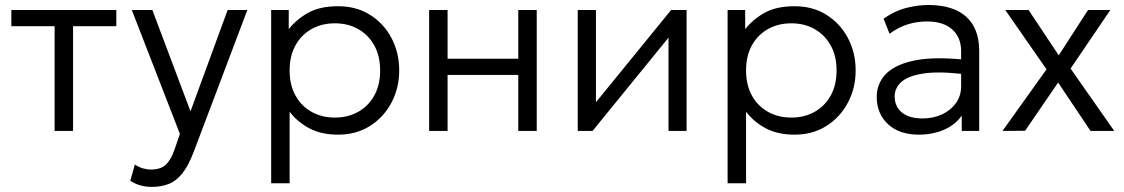

<svg xmlns="http://www.w3.org/2000/svg" viewBox="-20 -525 4506 770"><path d="M199 0V-420H25.5V-485H446.5V-420H273V0Z M589.5 224.5Q568 224.5 546.8 219.5Q525.5 214.5 502.5 200L521 134.5Q536 145.5 553.5 150.2Q571 155 584.5 155Q624.5 155 645 135.5Q665.5 116 679.5 76L701.5 12L508.5 -485H591L744 -78.5L893 -485H972L756.5 85Q735 141 710.5 171.2Q686 201.5 656 213Q626 224.5 589.5 224.5Z M1067.5 210V-485H1138V-408Q1169 -447.5 1216 -473.8Q1263 -500 1336.5 -500Q1409 -500 1464 -465.5Q1519 -431 1550 -372.5Q1581 -314 1581 -242.5Q1581 -172 1550 -113.5Q1519 -55 1464 -20Q1409 15 1336 15Q1269 15 1221 -10.2Q1173 -35.5 1141.5 -77V210ZM1323 -53.5Q1376 -53.5 1417 -76.8Q1458 -100 1481.2 -142.2Q1504.5 -184.5 1504.5 -242.5Q1504.5 -300.5 1481 -342.8Q1457.5 -385 1416.8 -408.2Q1376 -431.5 1323 -431.5Q1270 -431.5 1229 -408.2Q1188 -385 1164.8 -342.8Q1141.5 -300.5 1141.5 -242.5Q1141.5 -184.5 1164.8 -142.2Q1188 -100 1229 -76.8Q1270 -53.5 1323 -53.5Z M1701 0V-485H1775V-289.5H2058.5V-485H2132.5V0H2058.5V-224.5H1775V0Z M2297 0V-485H2370V-115L2671.5 -485H2733.5V0H2661V-374L2356.5 0Z M2898 210V-485H2968.5V-408Q2999.5 -447.5 3046.5 -473.8Q3093.5 -500 3167 -500Q3239.5 -500 3294.5 -465.5Q3349.5 -431 3380.5 -372.5Q3411.5 -314 3411.5 -242.5Q3411.5 -172 3380.5 -113.5Q3349.5 -55 3294.5 -20Q3239.5 15 3166.5 15Q3099.5 15 3051.5 -10.2Q3003.5 -35.5 2972 -77V210ZM3153.5 -53.5Q3206.5 -53.5 3247.5 -76.8Q3288.5 -100 3311.8 -142.2Q3335 -184.5 3335 -242.5Q3335 -300.5 3311.5 -342.8Q3288 -385 3247.2 -408.2Q3206.5 -431.5 3153.5 -431.5Q3100.5 -431.5 3059.5 -408.2Q3018.5 -385 2995.2 -342.8Q2972 -300.5 2972 -242.5Q2972 -184.5 2995.2 -142.2Q3018.5 -100 3059.5 -76.8Q3100.5 -53.5 3153.5 -53.5Z M3665 15Q3587 15 3541.5 -26.8Q3496 -68.5 3496 -137.5Q3496 -187 3529.5 -224.8Q3563 -262.5 3637.2 -280.2Q3711.5 -298 3834.5 -287V-320Q3834.5 -375 3798.8 -407Q3763 -439 3697 -439Q3658.5 -439 3620.8 -427.5Q3583 -416 3547.5 -389.5L3523.5 -450Q3567 -481 3613.5 -493Q3660 -505 3702.5 -505Q3802.5 -505 3854.8 -458Q3907 -411 3907 -320.5V0H3837V-61.5Q3811 -24 3765.5 -4.5Q3720 15 3665 15ZM3568 -139Q3568 -97 3597.5 -73.5Q3627 -50 3679.5 -50Q3723.5 -50 3758.5 -66.5Q3793.5 -83 3814 -112Q3834.5 -141 3834.5 -178.5V-229Q3735.5 -239.5 3677 -229.2Q3618.5 -219 3593.2 -194.8Q3568 -170.5 3568 -139Z M4000.5 0 4177 -247 4011.5 -485H4105L4226 -303L4343.5 -485H4433L4273.5 -250L4448.5 0H4353.5L4223.5 -194L4091 -0.5Z"/></svg>

Font: Geologica ExtraLight
Style: Regular
Weight: 200
Designer: Sindre Bremnes, Frode Helland
Foundry: Monokrom Skriftforlag AS
Version: Version 1.010; ttfautohint (v1.8.4.7-5d5b);gftools[0.9.28]